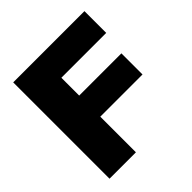

<svg xmlns="http://www.w3.org/2000/svg" viewBox="-192 -879 1029 1029"><g transform="rotate(-45 322.5 -365.0)"><path d="M60 0V-730H600V-565H260V-430H580V-270H260V0Z"/></g></svg>

Font: M PLUS 2 Thin Black
Style: Regular
Weight: 900
Version: Version 1.001